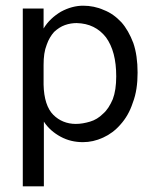

<svg xmlns="http://www.w3.org/2000/svg" viewBox="-20 -487 540 674"><path d="M60 -457V167H134V-60C149 -37 169 -20 193 -7C217 6 243 12 271 12C295 12 318 7 342 -4C364 -14 385 -29 403 -50C421 -70 436 -95 446 -126C458 -157 463 -192 463 -232C463 -272 458 -307 448 -336C437 -365 423 -390 406 -409C388 -428 368 -443 344 -452C322 -462 297 -467 272 -467C246 -467 220 -460 194 -446C169 -431 148 -412 133 -387V-457ZM133 -190V-259C133 -287 136 -310 144 -330C150 -348 160 -364 170 -375C182 -386 194 -394 208 -399C222 -404 236 -406 249 -406C293 -405 327 -388 352 -356C376 -323 388 -278 388 -219C388 -187 384 -160 376 -139C367 -118 356 -100 342 -88C328 -74 313 -65 296 -60C279 -55 263 -52 246 -52C215 -52 188 -63 167 -84C146 -105 134 -141 133 -190Z"/></svg>

Font: Inconsolatazi4
Style: Regular
Weight: 400
Designer: Raph Levien, Kirill Tkachev
Foundry: Cyreal
Version: Version 1.013